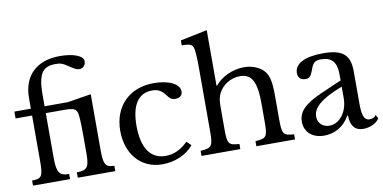

<svg xmlns="http://www.w3.org/2000/svg" viewBox="-78 -1058 2585 1296"><g transform="rotate(-10 1215.0 -410.0)"><path d="M547 -162V-540L386 -514H226V-592C226 -746 265 -782 348 -782C382 -782 395 -778 436 -750C467 -729 485 -720 501 -720C526 -720 545 -740 545 -767C545 -804 479 -830 385 -830C225 -830 132 -739 132 -586V-514H19V-467H132V-153C132 -52 123 -35 56 -35V0H310V-35C242 -35 226 -62 226 -161V-467H351C418 -467 435 -458 442 -426C446 -408 449 -357 449 -280V-154C449 -60 437 -37 363 -37V0H620V-37C559 -37 547 -58 547 -162Z M1157 -83 1127 -112C1077 -63 1028 -42 973 -42C870 -42 814 -124 814 -276C814 -418 864 -493 958 -493C997 -493 1018 -482 1044 -451C1069 -417 1081 -410 1105 -410C1135 -410 1154 -426 1154 -452C1154 -504 1081 -540 978 -540C812 -540 700 -431 700 -261C700 -99 799 10 941 10C1029 10 1109 -25 1157 -83Z M1395 -159V-287C1395 -333 1396 -364 1412 -396C1439 -449 1496 -485 1559 -485C1640 -485 1671 -427 1671 -278V-152C1671 -51 1663 -39 1587 -35V0H1852V-35C1776 -40 1770 -50 1770 -159V-319C1770 -404 1761 -449 1737 -480C1708 -518 1654 -540 1596 -540C1520 -540 1439 -503 1397 -449H1393V-830L1209 -792V-758C1269 -758 1283 -751 1290 -718C1295 -694 1297 -649 1297 -571V-152C1297 -51 1288 -40 1211 -35V0H1477V-35C1401 -40 1395 -49 1395 -159Z M2224 -296V-217C2224 -126 2169 -51 2097 -51C2051 -51 2019 -82 2019 -127C2019 -184 2071 -238 2224 -296ZM2080 -276C1957 -222 1918 -173 1918 -110C1918 -38 1970 9 2052 9C2127 9 2191 -31 2227 -97H2232C2232 -29 2261 10 2319 10C2366 10 2414 -13 2430 -44L2416 -68C2406 -50 2385 -46 2372 -46C2337 -46 2322 -77 2322 -160V-384C2322 -498 2272 -540 2138 -540C2013 -540 1942 -503 1942 -439C1942 -407 1960 -389 1992 -389C2018 -389 2029 -399 2044 -437C2061 -489 2075 -502 2118 -502C2191 -502 2224 -464 2224 -380V-339Z"/></g></svg>

Font: Libre Baskerville
Style: Regular
Weight: 400
Designer: Pablo Impallari, Rodrigo Fuenzalida
Foundry: Pablo Impallari, Rodrigo Fuenzalida
Version: Version 1.051;Glyphs 3.2.3 (3260)